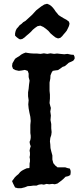

<svg xmlns="http://www.w3.org/2000/svg" viewBox="-20 -984 422 1019"><path d="M116 -705 127 -703 141 -701 157 -700H175L195 -698L213 -701L231 -698L248 -701L267 -698L283 -700L300 -698L321 -696L338 -698L357 -694L371 -693L376 -682V-672L369 -662L359 -657L345 -651L335 -642L324 -633L312 -629L300 -620L288 -612L272 -610L260 -608L254 -599L248 -584L247 -567L243 -546V-502L245 -482V-461L243 -437L247 -421L250 -411L247 -392L250 -371L248 -347L252 -326V-303L254 -283L252 -267L247 -252L245 -234L247 -217L248 -198L252 -181L258 -159V-137L263 -118L274 -105L285 -96H326L338 -92L351 -89L355 -77V-66L353 -55L342 -49L328 -46L315 -33L300 -21L285 -10L271 -6L258 -8L241 -6L227 -8L213 -4L200 -6L186 -4L174 1H157L143 3L127 4L112 10L92 15H75L60 11L49 -11L44 -23L51 -32L58 -42L67 -51L78 -60L87 -71L96 -78L107 -84L122 -91L136 -92L137 -103V-116L139 -127V-139L137 -150L139 -161V-174L137 -184L139 -195L143 -208L139 -219L137 -231L141 -241L143 -252V-264L141 -278V-321L143 -342L141 -364L136 -387L132 -409L130 -430L132 -452L129 -473V-494L132 -513L134 -534L137 -556L132 -575V-594L127 -608L112 -613L96 -610L80 -608L62 -612L49 -619L44 -633L46 -648L60 -672L70 -679L82 -686L92 -694L103 -700ZM215 -960 230 -964 242 -959 252 -952 260 -944 268 -934 276 -922 283 -914 291 -904 303 -896 318 -887 333 -879 346 -869 349 -858 346 -846 341 -835 334 -821 326 -811 318 -802 310 -792 300 -783 288 -780 275 -785 262 -795 248 -807 237 -820 224 -831 210 -841 194 -848 179 -845 166 -836 154 -826 144 -815 133 -805 121 -795 110 -785 98 -777 86 -775 77 -780 68 -787 60 -795V-807L63 -820L68 -831L77 -841L85 -851L95 -858L103 -866L115 -873L126 -883L138 -894L151 -906L161 -917L172 -929L186 -940L199 -950Z"/></svg>

Font: Tagesschrift
Style: Regular
Weight: 400
Designer: Yanone
Version: Version 2.000; ttfautohint (v1.8.4.7-5d5b)